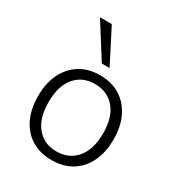

<svg xmlns="http://www.w3.org/2000/svg" viewBox="-180 -864 908 985"><g transform="rotate(30 273.5 -371.5)"><path d="M273 8Q205 8 155 -22.5Q105 -53 77.5 -109.5Q50 -166 50 -243Q50 -319 77.5 -375.5Q105 -432 155 -463Q205 -494 273 -494Q342 -494 392 -463Q442 -432 469.5 -375.5Q497 -319 497 -243Q497 -166 469.5 -109.5Q442 -53 392 -22.5Q342 8 273 8ZM273 -43Q347 -43 391 -95.5Q435 -148 435 -243Q435 -338 391 -390Q347 -442 273 -442Q199 -442 155.5 -390Q112 -338 112 -243Q112 -148 155.5 -95.5Q199 -43 273 -43ZM250 -550 123 -751H193L296 -550Z"/></g></svg>

Font: Nunito Sans Light
Style: Regular
Weight: 300
Designer: Vernon Adams
Foundry: Vernon Adams
Version: Version 3.101; ttfautohint (v1.8.4.7-5d5b);gftools[0.9.27]